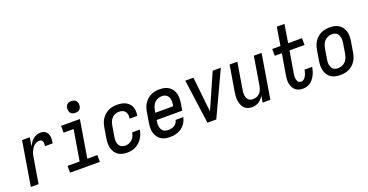

<svg xmlns="http://www.w3.org/2000/svg" viewBox="-33 -1426 4066 2121"><g transform="rotate(-20 2000.0 -365.5)"><path d="M66 0 152 -520H243L226 -418Q237 -440 250.5 -460Q264 -480 283 -496Q302 -512 325 -520Q348 -528 371 -528Q389 -528 406 -522.5Q423 -517 435 -505Q447 -493 453.5 -477Q460 -461 462 -443Q464 -425 462.5 -406.5Q461 -388 458 -370H367Q369 -383 369.5 -396Q370 -409 366.5 -421Q363 -433 353.5 -440.5Q344 -448 331 -448Q314 -448 297 -442Q280 -436 266 -424Q252 -412 242 -396Q232 -380 224.5 -363.5Q217 -347 213 -330Q209 -313 206 -296L157 0Z M877 0H527V-80H669L729 -440H611V-520H832L759 -80H877ZM809 -601Q793 -601 777.5 -606.5Q762 -612 753 -624.5Q744 -637 741.5 -653.5Q739 -670 741 -687Q743 -698 749 -709Q755 -720 765 -727Q775 -734 786.5 -736.5Q798 -739 810 -739Q826 -739 841.5 -733.5Q857 -728 866 -715.5Q875 -703 878 -686.5Q881 -670 878 -653Q876 -642 870 -631Q864 -620 854 -613Q844 -606 832.5 -603.5Q821 -601 809 -601Z M1199 8Q1170 8 1142 2Q1114 -4 1092.5 -19.5Q1071 -35 1056 -58Q1041 -81 1034.5 -107.5Q1028 -134 1028.5 -163Q1029 -192 1034 -221L1054 -341Q1058 -365 1066 -390Q1074 -415 1089 -437.5Q1104 -460 1124.5 -478Q1145 -496 1169 -507.5Q1193 -519 1218.5 -523.5Q1244 -528 1269 -528Q1294 -528 1319 -524Q1344 -520 1365.5 -510Q1387 -500 1404.5 -483Q1422 -466 1431.5 -444Q1441 -422 1443 -397Q1445 -372 1441 -346L1439 -336H1349L1350 -342Q1354 -363 1350.5 -383.5Q1347 -404 1335 -419.5Q1323 -435 1303.5 -441.5Q1284 -448 1262 -448Q1240 -448 1217.5 -439Q1195 -430 1179 -412Q1163 -394 1155 -372Q1147 -350 1143 -327L1123 -207Q1120 -191 1119 -175Q1118 -159 1121 -143.5Q1124 -128 1130 -114.5Q1136 -101 1147.5 -91Q1159 -81 1174.5 -76.5Q1190 -72 1206 -72Q1227 -72 1248 -80Q1269 -88 1285.5 -104Q1302 -120 1311 -140.5Q1320 -161 1324 -182V-184H1414V-182Q1410 -157 1401 -132.5Q1392 -108 1377 -85.5Q1362 -63 1342 -44.5Q1322 -26 1298.5 -14Q1275 -2 1249 3Q1223 8 1199 8Z M1702 8Q1673 8 1645 2Q1617 -4 1594.5 -19Q1572 -34 1557 -57Q1542 -80 1535 -106.5Q1528 -133 1528.5 -162Q1529 -191 1534 -221L1554 -341Q1558 -365 1566 -390Q1574 -415 1589 -437.5Q1604 -460 1624.5 -478Q1645 -496 1669 -507.5Q1693 -519 1718 -523.5Q1743 -528 1768 -528Q1798 -528 1826 -522Q1854 -516 1876.5 -501Q1899 -486 1915 -463.5Q1931 -441 1938 -414Q1945 -387 1944.5 -358Q1944 -329 1939 -299L1926 -220H1625L1623 -207Q1620 -191 1619.5 -174.5Q1619 -158 1622 -142.5Q1625 -127 1631.5 -113.5Q1638 -100 1650 -90Q1662 -80 1677.5 -76Q1693 -72 1709 -72Q1727 -72 1745 -75.5Q1763 -79 1779.5 -89Q1796 -99 1807.5 -115Q1819 -131 1822 -149H1912Q1908 -126 1897.5 -104Q1887 -82 1871.5 -63Q1856 -44 1835.5 -30Q1815 -16 1793 -7.5Q1771 1 1747.5 4.5Q1724 8 1702 8ZM1848 -300 1851 -313Q1853 -329 1854 -345Q1855 -361 1852.5 -376.5Q1850 -392 1843.5 -405.5Q1837 -419 1825.5 -429Q1814 -439 1799.5 -443.5Q1785 -448 1769 -448Q1746 -448 1722.5 -439.5Q1699 -431 1682 -413Q1665 -395 1656 -372.5Q1647 -350 1643 -327L1638 -300Z M2142 0 2071 -520H2167L2204 -173Q2207 -157 2208.5 -141Q2210 -125 2212 -108Q2218 -125 2225.5 -141Q2233 -157 2240 -173L2393 -520H2489L2246 0Z M2667 8Q2641 8 2616.5 -0.5Q2592 -9 2575.5 -26.5Q2559 -44 2550 -67.5Q2541 -91 2537.5 -116Q2534 -141 2536 -167.5Q2538 -194 2542 -221L2592 -520H2683L2631 -207Q2628 -192 2627 -176.5Q2626 -161 2628 -146Q2630 -131 2635.5 -117Q2641 -103 2650.5 -92.5Q2660 -82 2675 -77Q2690 -72 2705 -72Q2726 -72 2747 -79.5Q2768 -87 2784 -103Q2800 -119 2808.5 -140Q2817 -161 2821 -182L2877 -520H2968L2882 0H2791L2804 -79Q2794 -61 2779.5 -44Q2765 -27 2747 -15Q2729 -3 2708 2.5Q2687 8 2667 8Z M3264 8Q3239 8 3216.5 1.5Q3194 -5 3176.5 -20Q3159 -35 3148.5 -56Q3138 -77 3133.5 -100Q3129 -123 3130.5 -148Q3132 -173 3136 -197L3177 -440H3094L3093 -520H3190L3225 -735H3315L3280 -520H3443L3444 -440H3267L3224 -184Q3222 -172 3221 -160Q3220 -148 3220.5 -136.5Q3221 -125 3224 -113.5Q3227 -102 3232.5 -92.5Q3238 -83 3248.5 -77.5Q3259 -72 3272 -72Q3283 -72 3294 -77.5Q3305 -83 3313.5 -92.5Q3322 -102 3327.5 -112.5Q3333 -123 3337.5 -134.5Q3342 -146 3345 -157.5Q3348 -169 3350 -180V-184H3440L3439 -177Q3435 -155 3428.5 -133.5Q3422 -112 3411 -91Q3400 -70 3385.5 -51Q3371 -32 3351 -18Q3331 -4 3308.5 2Q3286 8 3264 8Z M3704 8Q3675 8 3647 2Q3619 -4 3596 -19Q3573 -34 3558 -56.5Q3543 -79 3536 -106Q3529 -133 3529 -162Q3529 -191 3534 -221L3554 -341Q3558 -365 3566 -390Q3574 -415 3589 -437.5Q3604 -460 3624.5 -478Q3645 -496 3669 -507.5Q3693 -519 3718.5 -523.5Q3744 -528 3769 -528Q3798 -528 3826 -522Q3854 -516 3877 -501Q3900 -486 3915.5 -463.5Q3931 -441 3938 -414Q3945 -387 3944.5 -358Q3944 -329 3939 -299L3919 -179Q3915 -155 3907 -130Q3899 -105 3884.5 -82.5Q3870 -60 3849.5 -42Q3829 -24 3805 -12.5Q3781 -1 3755 3.5Q3729 8 3704 8ZM3705 -72Q3728 -72 3751 -80.5Q3774 -89 3791 -106.5Q3808 -124 3817.5 -147Q3827 -170 3831 -193L3851 -313Q3853 -329 3854 -345Q3855 -361 3852 -376Q3849 -391 3843 -405Q3837 -419 3826 -429Q3815 -439 3800 -443.5Q3785 -448 3769 -448Q3746 -448 3722.5 -439.5Q3699 -431 3682 -413.5Q3665 -396 3656 -373Q3647 -350 3643 -327L3623 -207Q3620 -191 3619 -175Q3618 -159 3621 -144Q3624 -129 3630 -115Q3636 -101 3647 -91Q3658 -81 3673.5 -76.5Q3689 -72 3705 -72Z"/></g></svg>

Font: Iosevka Medium Oblique
Style: Regular
Weight: 500
Italic angle: -9°
Monospace: yes
Designer: Belleve Invis
Foundry: Belleve Invis
Version: Version 32.5.0; ttfautohint (v1.8.4)